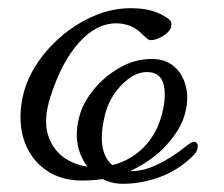

<svg xmlns="http://www.w3.org/2000/svg" viewBox="-20 -434 547 469"><path d="M181 7Q135 7 102.5 -12Q70 -31 51.5 -63Q33 -95 30.5 -135.5Q28 -176 41 -218Q52 -253 76.5 -287.5Q101 -322 136 -350.5Q171 -379 213 -396.5Q255 -414 300 -414Q329 -414 351.5 -407.5Q374 -401 393 -387Q401 -380 398 -368Q396 -360 387 -352.5Q378 -345 367.5 -340.5Q357 -336 348 -336Q343 -336 339.5 -339.5Q336 -343 331 -347Q315 -364 298.5 -370.5Q282 -377 264 -377Q215 -377 172.5 -329.5Q130 -282 103 -197Q85 -140 98 -102Q111 -64 142.5 -45Q174 -26 210 -26Q255 -26 288 -43Q321 -60 342 -86.5Q363 -113 372 -143Q387 -190 380.5 -224Q374 -258 339 -258Q308 -258 278 -227.5Q248 -197 237 -156Q220 -89 237.5 -52.5Q255 -16 302 -16Q332 -16 367.5 -33.5Q403 -51 436 -78Q451 -90 457.5 -87Q464 -84 463 -74Q462 -64 452 -54Q417 -19 371.5 -2Q326 15 280 15Q243 15 213.5 -7.5Q184 -30 172.5 -69Q161 -108 176 -157Q185 -186 210 -216.5Q235 -247 272 -268.5Q309 -290 351 -290Q384 -290 405.5 -271.5Q427 -253 434.5 -221Q442 -189 430 -150Q420 -117 387.5 -80.5Q355 -44 303 -18.5Q251 7 181 7Z"/></svg>

Font: EB Garamond
Style: Italic
Weight: 400
Italic angle: -17.2°
Designer: Georg Duffner and Octavio Pardo
Foundry: Georg Duffner
Version: Version 1.001